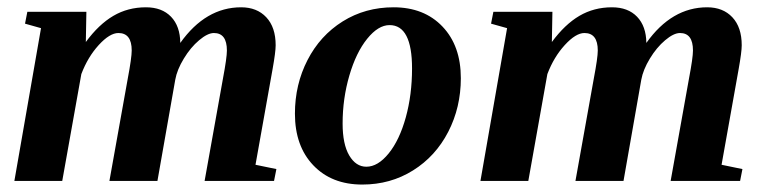

<svg xmlns="http://www.w3.org/2000/svg" viewBox="-20 -491 2082 521"><path d="M595.7 -354Q595.7 -401.4 560.5 -401.4Q543.5 -401.4 520.3 -381.8Q497.1 -362.3 478.8 -332Q460.4 -301.8 455.6 -274.9L407.2 0H276.9L326.7 -277.8Q337.4 -334.5 337.4 -354Q337.4 -401.4 301.3 -401.4Q277.8 -401.4 248 -368.9Q218.3 -336.4 200.7 -290L148.9 0H19L91.3 -414.6L47.9 -426.8L54.2 -459H214.4L212.9 -377Q248 -424.8 287.6 -448Q327.1 -471.2 376 -471.2Q419.4 -471.2 444.1 -445.6Q468.8 -419.9 469.2 -374.5Q538.1 -471.2 634.3 -471.2Q677.2 -471.2 702.6 -444.1Q728 -417 728 -368.2Q728 -350.1 719.7 -303.7L673.3 -43.9L730 -32.2L723.6 0H535.2L585 -277.8Q595.7 -334.5 595.7 -354Z M1098.1 -305.2Q1098.1 -422.9 1037.1 -422.9Q1006.3 -422.9 976.3 -385.7Q946.3 -348.6 928 -286.1Q909.7 -223.6 909.7 -155.8Q909.7 -99.6 927.7 -69.1Q945.8 -38.6 974.1 -38.6Q1005.4 -38.6 1034.7 -74.7Q1064 -110.8 1081.1 -172.4Q1098.1 -233.9 1098.1 -305.2ZM962.9 9.8Q879.9 9.8 830.1 -42.5Q780.3 -94.7 780.3 -182.6Q780.3 -261.7 814.5 -328.1Q848.6 -394.5 909.9 -432.9Q971.2 -471.2 1047.9 -471.2Q1130.9 -471.2 1180.7 -418.9Q1230.5 -366.7 1230.5 -278.8Q1230.5 -199.7 1196.3 -133.3Q1162.1 -66.9 1100.8 -28.6Q1039.6 9.8 962.9 9.8Z M1860.4 -354Q1860.4 -401.4 1825.2 -401.4Q1808.1 -401.4 1784.9 -381.8Q1761.7 -362.3 1743.4 -332Q1725.1 -301.8 1720.2 -274.9L1671.9 0H1541.5L1591.3 -277.8Q1602.1 -334.5 1602.1 -354Q1602.1 -401.4 1565.9 -401.4Q1542.5 -401.4 1512.7 -368.9Q1482.9 -336.4 1465.3 -290L1413.6 0H1283.7L1356 -414.6L1312.5 -426.8L1318.8 -459H1479L1477.5 -377Q1512.7 -424.8 1552.2 -448Q1591.8 -471.2 1640.6 -471.2Q1684.1 -471.2 1708.7 -445.6Q1733.4 -419.9 1733.9 -374.5Q1802.7 -471.2 1898.9 -471.2Q1941.9 -471.2 1967.3 -444.1Q1992.7 -417 1992.7 -368.2Q1992.7 -350.1 1984.4 -303.7L1938 -43.9L1994.6 -32.2L1988.3 0H1799.8L1849.6 -277.8Q1860.4 -334.5 1860.4 -354Z"/></svg>

Font: Liberation Serif
Style: Bold Italic
Weight: 700
Italic angle: -16.333°
Designer: Steve Matteson
Foundry: Ascender Corporation
Version: Version 2.1.5